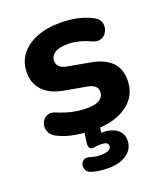

<svg xmlns="http://www.w3.org/2000/svg" viewBox="-130 -590 752 875"><g transform="rotate(-20 246.0 -152.0)"><path d="M246 11Q202 11 155.5 3Q109 -5 71 -24Q51 -34 42.5 -49.5Q34 -65 35 -81Q36 -97 45.5 -110Q55 -123 70.5 -127.5Q86 -132 105 -124Q146 -107 180 -100Q214 -93 247 -93Q290 -93 309.5 -106.5Q329 -120 329 -142Q329 -162 316 -172Q303 -182 278 -186L173 -205Q111 -216 77.5 -250.5Q44 -285 44 -339Q44 -389 72 -425.5Q100 -462 149.5 -481.5Q199 -501 262 -501Q307 -501 345 -493Q383 -485 418 -467Q436 -458 443.5 -443Q451 -428 448.5 -412Q446 -396 436 -383Q426 -370 410.5 -366Q395 -362 375 -370Q343 -385 316 -391.5Q289 -398 264 -398Q219 -398 199 -383.5Q179 -369 179 -347Q179 -330 190.5 -318.5Q202 -307 226 -303L331 -284Q396 -273 430 -240.5Q464 -208 464 -152Q464 -76 404.5 -32.5Q345 11 246 11ZM246 197Q227 197 205.5 194.5Q184 192 166 186Q149 181 142.5 168Q136 155 139 142Q142 129 153.5 122Q165 115 183 121Q196 125 208 127Q220 129 232 129Q258 129 271 122.5Q284 116 284 103Q284 93 275.5 88Q267 83 247 83Q240 83 233 83.5Q226 84 219 85Q212 87 206.5 86Q201 85 196 81Q192 77 191 70.5Q190 64 191 54L202 -20H278L265 56L228 42Q240 38 252 36Q264 34 274 34Q318 34 344 53.5Q370 73 370 108Q370 148 335.5 172.5Q301 197 246 197Z"/></g></svg>

Font: Nunito ExtraLight ExtraBold
Style: Regular
Weight: 800
Version: Version 3.602